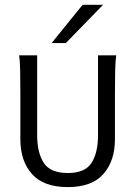

<svg xmlns="http://www.w3.org/2000/svg" viewBox="-20 -763 567 792"><path d="M259.8 8.8Q159.7 8.8 111.8 -45.2Q64 -99.1 64 -188.5V-375Q64 -429.2 63.2 -470.9Q62.5 -512.7 58.6 -534.7H133.3V-205.1Q133.3 -133.3 160.4 -91.3Q187.5 -49.3 259.8 -49.3Q331.1 -49.3 357.7 -91.3Q384.3 -133.3 384.3 -205.1V-534.7H459.5Q456.1 -512.7 455.1 -472.4Q454.1 -432.1 454.1 -375V-188.5Q454.1 -99.1 406.5 -45.2Q358.9 8.8 259.8 8.8ZM192.9 -585.4 320.8 -743.2H405.3L251.5 -585.4Z"/></svg>

Font: Harmattan
Style: Regular
Weight: 400
Designer: George W. Nuss III and SIL International
Foundry: SIL International
Version: Version 4.000